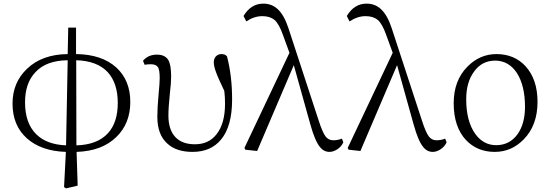

<svg xmlns="http://www.w3.org/2000/svg" viewBox="-20 -823 3030 1058"><path d="M408 200 402 14C495 11 568 -16 621 -68C672 -117 698 -182 698 -261C698 -341 672 -404 621 -451C568 -499 494 -524 399 -525V-671H356L353 -525C259 -524 184 -497 129 -444C76 -394 49 -330 49 -252C49 -171 76 -107 129 -60C181 -14 252 11 343 14L333 208L344 215ZM344 -22C273 -25 218 -45 179 -84C138 -125 118 -183 118 -259C118 -330 137 -386 176 -426C216 -469 275 -490 353 -491ZM400 -491C477 -489 534 -467 573 -426C610 -386 629 -329 629 -256C629 -184 611 -128 574 -88C535 -46 477 -24 401 -22Z M1041 14C1109 14 1161 -9 1198 -54C1239 -103 1259 -177 1259 -275C1259 -360 1250 -439 1231 -512C1224 -521 1214 -525 1200 -525C1176 -525 1158 -507 1158 -480C1158 -466 1162 -449 1169 -429C1177 -406 1193 -370 1216 -322C1219 -299 1220 -275 1220 -251C1220 -178 1204 -122 1173 -83C1144 -46 1105 -28 1054 -28C1007 -28 972 -41 947 -67C921 -94 908 -134 908 -186C908 -218 911 -258 916 -307C921 -348 923 -379 923 -401C923 -444 918 -475 907 -493C895 -512 874 -522 845 -522C813 -522 787 -511 768 -488L777 -466C787 -468 798 -469 811 -469C831 -469 844 -463 851 -452C857 -442 860 -422 860 -392C860 -374 858 -345 854 -305C849 -252 847 -210 847 -179C847 -114 865 -65 902 -32C935 -1 982 14 1041 14Z M1796 14C1824 14 1859 -8 1872 -39L1864 -59C1849 -53 1833 -50 1816 -50C1799 -50 1785 -57 1774 -71C1763 -86 1750 -115 1736 -159L1570 -666C1539 -761 1495 -803 1431 -803C1385 -803 1349 -780 1322 -735L1337 -705C1366 -724 1395 -734 1425 -734C1454 -734 1476 -727 1493 -713C1510 -698 1525 -670 1539 -631L1575 -532L1327 -8L1332 2L1397 9L1599 -464L1690 -138C1707 -77 1724 -36 1743 -13C1757 5 1775 14 1796 14Z M2365 14C2393 14 2428 -8 2441 -39L2433 -59C2418 -53 2402 -50 2385 -50C2368 -50 2354 -57 2343 -71C2332 -86 2319 -115 2305 -159L2139 -666C2108 -761 2064 -803 2000 -803C1954 -803 1918 -780 1891 -735L1906 -705C1935 -724 1964 -734 1994 -734C2023 -734 2045 -727 2062 -713C2079 -698 2094 -670 2108 -631L2144 -532L1896 -8L1901 2L1966 9L2168 -464L2259 -138C2276 -77 2293 -36 2312 -13C2326 5 2344 14 2365 14Z M2706 14C2768 14 2821 -9 2866 -55C2917 -107 2942 -176 2942 -262C2942 -344 2920 -409 2877 -457C2836 -502 2782 -525 2716 -525C2655 -525 2601 -502 2556 -456C2505 -405 2480 -337 2480 -254C2480 -167 2503 -99 2548 -51C2589 -8 2642 14 2706 14ZM2714 -23C2667 -23 2629 -44 2599 -85C2566 -131 2549 -195 2549 -276C2549 -338 2563 -389 2592 -428C2621 -469 2660 -489 2709 -489C2809 -489 2873 -391 2873 -235C2873 -174 2860 -124 2833 -85C2804 -44 2764 -23 2714 -23Z"/></svg>

Font: AllPunType Light
Style: Regular
Weight: 300
Version: 1.0